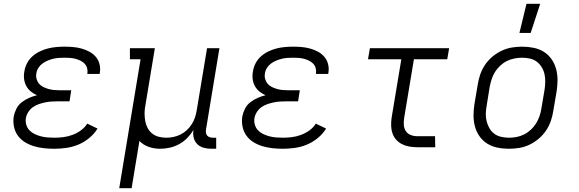

<svg xmlns="http://www.w3.org/2000/svg" viewBox="-20 -773 3040 1008"><path d="M265 8Q237 8 210 5Q183 2 158 -5.5Q133 -13 111 -26.5Q89 -40 74 -60.5Q59 -81 53.5 -107.5Q48 -134 52 -161Q56 -182 66 -202Q76 -222 94 -236Q112 -250 132.5 -259Q153 -268 174 -273Q156 -281 141.5 -293Q127 -305 118 -321.5Q109 -338 106.5 -358Q104 -378 108 -398Q111 -420 122 -441Q133 -462 150.5 -477.5Q168 -493 189 -503Q210 -513 231.5 -518.5Q253 -524 275 -526Q297 -528 318 -528Q342 -528 364.5 -526Q387 -524 408.5 -518Q430 -512 449.5 -501.5Q469 -491 483 -474.5Q497 -458 502.5 -436Q508 -414 504 -391L503 -385H438L439 -388Q441 -403 437 -416.5Q433 -430 423.5 -439.5Q414 -449 401.5 -455Q389 -461 375.5 -464.5Q362 -468 347.5 -469Q333 -470 319 -470Q304 -470 289 -469Q274 -468 259.5 -464.5Q245 -461 230.5 -455Q216 -449 203 -439.5Q190 -430 181.5 -416.5Q173 -403 171 -388Q168 -373 172 -358.5Q176 -344 185 -333.5Q194 -323 207 -316.5Q220 -310 234 -306Q248 -302 263 -300.5Q278 -299 293 -299H354L345 -241H284Q268 -241 251 -240Q234 -239 217.5 -235.5Q201 -232 184.5 -226.5Q168 -221 153.5 -211Q139 -201 129 -185.5Q119 -170 116 -154Q113 -135 118 -118Q123 -101 134.5 -89Q146 -77 161.5 -69.5Q177 -62 194 -57.5Q211 -53 229 -51.5Q247 -50 265 -50Q289 -50 312.5 -53Q336 -56 359.5 -64.5Q383 -73 404 -88Q425 -103 438 -124L492 -98Q475 -70 448 -48Q421 -26 390.5 -13.5Q360 -1 328 3.5Q296 8 265 8Z M606 215 718 -462H662V-520H793L743 -218Q739 -198 739 -177.5Q739 -157 742.5 -137.5Q746 -118 755 -101Q764 -84 779 -72Q794 -60 813.5 -55Q833 -50 853 -50Q872 -50 891 -54Q910 -58 928 -67Q946 -76 961 -90Q976 -104 987 -121.5Q998 -139 1004 -157.5Q1010 -176 1013 -195L1067 -520H1132L1062 -96Q1060 -86 1061 -77Q1062 -68 1067.5 -61.5Q1073 -55 1081.5 -52.5Q1090 -50 1099 -50H1115V8H1089Q1068 8 1048.5 2.5Q1029 -3 1015.5 -16.5Q1002 -30 997 -50Q992 -70 996 -91Q982 -68 963 -48.5Q944 -29 920 -16Q896 -3 870.5 2.5Q845 8 821 8Q789 8 760.5 -2Q732 -12 712 -33L671 215Z M1465 8Q1437 8 1410 5Q1383 2 1358 -5.5Q1333 -13 1311 -26.5Q1289 -40 1274 -60.5Q1259 -81 1253.5 -107.5Q1248 -134 1252 -161Q1256 -182 1266 -202Q1276 -222 1294 -236Q1312 -250 1332.5 -259Q1353 -268 1374 -273Q1356 -281 1341.5 -293Q1327 -305 1318 -321.5Q1309 -338 1306.5 -358Q1304 -378 1308 -398Q1311 -420 1322 -441Q1333 -462 1350.5 -477.5Q1368 -493 1389 -503Q1410 -513 1431.5 -518.5Q1453 -524 1475 -526Q1497 -528 1518 -528Q1542 -528 1564.5 -526Q1587 -524 1608.5 -518Q1630 -512 1649.5 -501.5Q1669 -491 1683 -474.5Q1697 -458 1702.5 -436Q1708 -414 1704 -391L1703 -385H1638L1639 -388Q1641 -403 1637 -416.5Q1633 -430 1623.5 -439.5Q1614 -449 1601.5 -455Q1589 -461 1575.5 -464.5Q1562 -468 1547.5 -469Q1533 -470 1519 -470Q1504 -470 1489 -469Q1474 -468 1459.5 -464.5Q1445 -461 1430.5 -455Q1416 -449 1403 -439.5Q1390 -430 1381.5 -416.5Q1373 -403 1371 -388Q1368 -373 1372 -358.5Q1376 -344 1385 -333.5Q1394 -323 1407 -316.5Q1420 -310 1434 -306Q1448 -302 1463 -300.5Q1478 -299 1493 -299H1554L1545 -241H1484Q1468 -241 1451 -240Q1434 -239 1417.5 -235.5Q1401 -232 1384.5 -226.5Q1368 -221 1353.5 -211Q1339 -201 1329 -185.5Q1319 -170 1316 -154Q1313 -135 1318 -118Q1323 -101 1334.5 -89Q1346 -77 1361.5 -69.5Q1377 -62 1394 -57.5Q1411 -53 1429 -51.5Q1447 -50 1465 -50Q1489 -50 1512.5 -53Q1536 -56 1559.5 -64.5Q1583 -73 1604 -88Q1625 -103 1638 -124L1692 -98Q1675 -70 1648 -48Q1621 -26 1590.5 -13.5Q1560 -1 1528 3.5Q1496 8 1465 8Z M2171 0Q2150 0 2129.5 -3.5Q2109 -7 2091 -16Q2073 -25 2060 -39.5Q2047 -54 2040.5 -73Q2034 -92 2033.5 -113Q2033 -134 2036 -155L2087 -462H1912L1922 -520H2338L2328 -462H2153L2102 -155Q2099 -136 2100 -118Q2101 -100 2110 -85.5Q2119 -71 2135.5 -64.5Q2152 -58 2170 -58H2264L2265 0Z M2652 8Q2621 8 2591.5 2Q2562 -4 2538 -19Q2514 -34 2497.5 -57.5Q2481 -81 2473.5 -109Q2466 -137 2466 -167Q2466 -197 2471 -228L2488 -328Q2492 -355 2501 -381.5Q2510 -408 2526 -432Q2542 -456 2564.5 -475Q2587 -494 2613.5 -506.5Q2640 -519 2667 -523.5Q2694 -528 2721 -528Q2752 -528 2781.5 -522Q2811 -516 2835 -501Q2859 -486 2875.5 -462.5Q2892 -439 2899.5 -411Q2907 -383 2907 -353Q2907 -323 2902 -292L2885 -192Q2881 -165 2872 -138.5Q2863 -112 2847 -88Q2831 -64 2808.5 -45Q2786 -26 2760 -13.5Q2734 -1 2706.5 3.5Q2679 8 2652 8ZM2653 -50Q2673 -50 2693 -54Q2713 -58 2732 -67.5Q2751 -77 2767 -92Q2783 -107 2794 -124.5Q2805 -142 2812 -162Q2819 -182 2822 -202L2839 -302Q2842 -323 2842.5 -344Q2843 -365 2838.5 -384.5Q2834 -404 2823.5 -421Q2813 -438 2797.5 -449.5Q2782 -461 2762 -465.5Q2742 -470 2721 -470Q2701 -470 2680.5 -466Q2660 -462 2641 -452.5Q2622 -443 2606 -428Q2590 -413 2579 -395.5Q2568 -378 2561.5 -358Q2555 -338 2551 -318L2535 -218Q2531 -197 2530.5 -176Q2530 -155 2535 -135.5Q2540 -116 2550 -99Q2560 -82 2575.5 -70.5Q2591 -59 2611.5 -54.5Q2632 -50 2653 -50ZM2707 -600 2744 -753H2816L2766 -600Z"/></svg>

Font: Iosevka Etoile Light
Style: Italic
Weight: 300
Italic angle: -9°
Designer: Belleve Invis
Foundry: Belleve Invis
Version: Version 22.1.2; ttfautohint (v1.8.4)